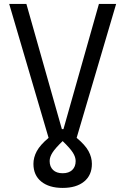

<svg xmlns="http://www.w3.org/2000/svg" viewBox="-20 -713 626 959"><path d="M293 225.6Q225.1 225.6 186 193.8Q147 162.1 147 105.5Q147 73.2 163.8 42Q180.7 10.7 222.7 -24.4L25.9 -693.4H111.8L289.1 -67.9H296.9L474.1 -693.4H560.1L362.8 -24.4Q405.3 10.7 422.1 41.7Q439 72.8 439 105.5Q439 162.1 400.1 193.8Q361.3 225.6 293 225.6ZM228 91.3Q228 119.6 245.1 136Q262.2 152.3 293 152.3Q323.7 152.3 340.8 136Q357.9 119.6 357.9 91.3Q357.9 71.3 343.8 49.1Q329.6 26.9 293 -8.3Q256.3 26.9 242.2 49.1Q228 71.3 228 91.3Z"/></svg>

Font: CaskaydiaMono NF SemiLight
Style: Regular
Weight: 350
Designer: Aaron Bell
Foundry: Saja Typeworks
Version: Version 2111.001; ttfautohint (v1.8.4);Nerd Fonts 3.1.1